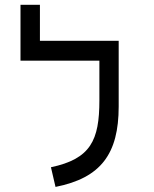

<svg xmlns="http://www.w3.org/2000/svg" viewBox="-20 -752 626 782"><path d="M463.4 -585.9H142.6V-732.4H63.5V-504.9H384.8V-343.3C384.8 -180.2 349.1 -105 187.5 -70.8L206.1 9.3C391.1 -27.3 463.4 -125.5 463.4 -318.4Z"/></svg>

Font: Cascadia Mono PL SemiLight
Style: Regular
Weight: 350
Monospace: yes
Designer: Aaron Bell
Foundry: Saja Typeworks
Version: Version 2404.023